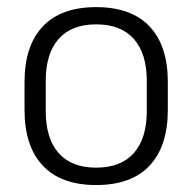

<svg xmlns="http://www.w3.org/2000/svg" viewBox="-20 -520 553 552"><path d="M256.5 12Q155.5 12 103 -43.8Q50.5 -99.5 50.5 -204.5V-284Q50.5 -388.5 103 -444Q155.5 -499.5 256.5 -499.5Q357.5 -499.5 410 -444Q462.5 -388.5 462.5 -284V-204.5Q462.5 -99.5 410 -43.8Q357.5 12 256.5 12ZM256.5 -38Q327.5 -38 364.8 -80Q402 -122 402 -201V-287.5Q402 -366 364.8 -408Q327.5 -450 256.5 -450Q185.5 -450 148.5 -408Q111.5 -366 111.5 -287.5V-201Q111.5 -122 148.5 -80Q185.5 -38 256.5 -38Z"/></svg>

Font: Anek Odia Medium Light
Style: Regular
Weight: 300
Version: Version 1.003